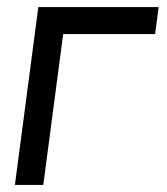

<svg xmlns="http://www.w3.org/2000/svg" viewBox="-20 -521 471 541"><path d="M427 -501 417 -425H158L102 0H22L88 -501Z"/></svg>

Font: Bellota
Style: Bold Italic
Weight: 700
Italic angle: -7.5°
Designer: Kemie Guaida
Foundry: Kemie Guaida
Version: Version 4.001